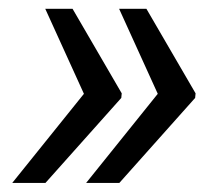

<svg xmlns="http://www.w3.org/2000/svg" viewBox="-20 -483 499 429"><path d="M7.3 -74.2ZM142.1 -463.4 252 -274.4 251 -264.2 81.5 -74.2H7.3L167.5 -273.4L81.1 -463.4ZM307.1 -463.4 417 -274.4 416 -264.2 246.6 -74.2H172.4L332.5 -273.4L246.1 -463.4Z"/></svg>

Font: Roboto
Style: Italic
Weight: 400
Italic angle: -12°
Designer: Google
Version: Version 2.134; 2016; ttfautohint (v1.6)